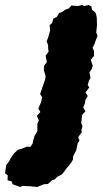

<svg xmlns="http://www.w3.org/2000/svg" viewBox="-149 -527 409 766"><path d="M-28 59 -19 46 -16 32 -11 14 0 -3V-33L6 -47L-2 -65L12 -80L4 -94L15 -120L19 -139L11 -152L20 -178L31 -209L33 -223L26 -247L27 -265L38 -279L33 -305L45 -321L43 -333V-347L37 -362L43 -377L51 -405L49 -427L59 -435L64 -453L77 -459L87 -475L98 -479L113 -489L125 -493L136 -505L162 -503L178 -507L187 -503L205 -507L216 -501L218 -488L231 -478L235 -468L237 -457L238 -427L235 -397L240 -384L233 -366L227 -349L220 -336L226 -324V-304L213 -288L221 -265L217 -252L208 -238L212 -217L206 -205L201 -188L207 -178L192 -158L201 -144L192 -129L189 -113L183 -98L192 -83L179 -69L175 -37L180 -23L176 -9L177 1L163 20L168 34L161 45L155 73L143 96L142 110L133 125L117 144L106 159L98 169L80 178L69 189L59 192L42 207L27 208L-1 219L-9 218L-29 216L-59 215L-69 219L-99 208L-102 197L-119 192L-118 173L-129 164L-124 131L-113 117L-105 102L-93 85L-77 70L-64 67L-42 58Z"/></svg>

Font: Winky Rough ExtraBold
Style: Italic
Weight: 800
Italic angle: -8.97852°
Designer: Simon Atzbach
Foundry: typofactur
Version: Version 1.206; ttfautohint (v1.8.4.7-5d5b)